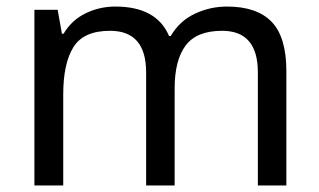

<svg xmlns="http://www.w3.org/2000/svg" viewBox="-20 -566 975 586"><path d="M673 -546Q764 -546 809 -499.5Q854 -453 854 -349V0H767V-345Q767 -472 658 -472Q580 -472 546.5 -427Q513 -382 513 -296V0H426V-345Q426 -472 316 -472Q235 -472 204 -422Q173 -372 173 -278V0H85V-536H156L169 -463H174Q199 -505 241.5 -525.5Q284 -546 332 -546Q458 -546 496 -456H501Q528 -502 574.5 -524Q621 -546 673 -546Z"/></svg>

Font: Noto Sans Wancho
Style: Regular
Weight: 400
Designer: Monotype Design Team
Foundry: Monotype Imaging Inc.
Version: Version 2.001; ttfautohint (v1.8.4.7-5d5b)